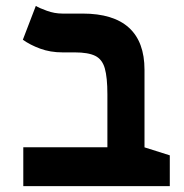

<svg xmlns="http://www.w3.org/2000/svg" viewBox="-20 -632 626 652"><path d="M556.6 -104.5V0H59.1V-131.8H470.2ZM470.7 -395V0H344.7V-311.5Q344.7 -369.1 335.9 -399.9Q327.1 -430.7 303.2 -442.4Q279.3 -454.1 233.9 -454.1H192.4Q150.9 -454.1 116.5 -466.8Q82 -479.5 57.6 -497.1L101.6 -611.8Q112.8 -605 138.9 -595.5Q165 -585.9 191.9 -585.9H260.3Q365.2 -585.9 418 -537.8Q470.7 -489.7 470.7 -395Z"/></svg>

Font: Cascadia Code
Style: Regular
Weight: 400
Monospace: yes
Designer: Aaron Bell
Foundry: Saja Typeworks
Version: Version 2106.017